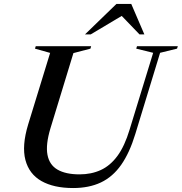

<svg xmlns="http://www.w3.org/2000/svg" viewBox="-20 -938 918 969"><path d="M234.5 -290Q210 -208.5 219.5 -157.2Q229 -106 270.2 -82Q311.5 -58 381.5 -58Q441 -58 488.8 -80Q536.5 -102 572.8 -151.2Q609 -200.5 634 -283.5L753 -671.5L667.5 -692.5L671.5 -705H877.5L873.5 -692.5L788 -671.5L663 -262Q634 -166.5 591.5 -106Q549 -45.5 489.2 -17.2Q429.5 11 349 11Q251.5 11 189.2 -24.2Q127 -59.5 108.2 -130.8Q89.5 -202 122 -309.5L233 -671L156.5 -692.5L160.5 -705H440L436.5 -692.5L350.5 -670ZM409 -764.5 567.5 -918H642.5L708.5 -764.5H684L581 -871.5H617.5L438 -764.5Z"/></svg>

Font: Newsreader 60pt Medium
Style: Italic
Weight: 500
Italic angle: -17°
Designer: Hugues Gentile
Foundry: Production Type
Version: Version 1.003